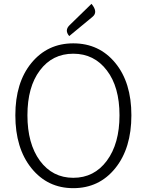

<svg xmlns="http://www.w3.org/2000/svg" viewBox="-20 -968 766 1001"><path d="M362 13Q228 13 144 -91Q60 -195 60 -367Q60 -538 144 -640Q228 -742 362 -742Q497 -742 581 -640Q665 -538 665 -367Q665 -195 581 -91Q497 13 362 13ZM362 -41Q471 -41 537 -130Q603 -219 603 -367Q603 -515 537 -601Q471 -688 362 -688Q253 -688 188 -601Q123 -515 123 -367Q123 -219 188 -130Q254 -41 362 -41ZM341 -780Q315 -810 343 -837L457 -948Q493 -905 462 -880Z"/></svg>

Font: Swei Half Moon CJK SC
Style: Light
Weight: 300
Version: Version 2.071